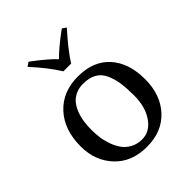

<svg xmlns="http://www.w3.org/2000/svg" viewBox="-187 -754 873 873"><g transform="rotate(-45 250.0 -317.5)"><path d="M224.1 -502Q186.5 -563 123 -631.8L143.1 -645Q212.4 -593.8 249 -555.2Q288.1 -595.2 356.9 -645L376 -631.8Q308.1 -556.6 273.9 -502ZM38.1 -205.1Q38.1 -311.5 96.9 -375.2Q155.8 -439 253.9 -439Q353.5 -439 407.7 -378.4Q461.9 -317.9 461.9 -213.9Q461.9 -114.3 404.8 -52.2Q347.7 9.8 250 9.8Q152.8 9.8 95.5 -51.3Q38.1 -112.3 38.1 -205.1ZM247.1 -398.9Q219.7 -398.9 198.5 -388.7Q177.2 -378.4 163.8 -361.8Q150.4 -345.2 141.6 -321.8Q132.8 -298.3 129.4 -273.9Q126 -249.5 126 -222.2Q126 -196.8 129.4 -172.4Q132.8 -147.9 142.3 -121.3Q151.9 -94.7 166.3 -75Q180.7 -55.2 204.6 -42.5Q228.5 -29.8 258.8 -29.8Q308.6 -29.8 341.3 -76.9Q374 -124 374 -195.8Q374 -245.1 368.9 -279.3Q363.8 -313.5 350.3 -342Q336.9 -370.6 311.3 -384.8Q285.6 -398.9 247.1 -398.9Z"/></g></svg>

Font: Linux Biolinum G
Style: Regular
Weight: 400
Designer: Philipp H. Poll
Foundry: Philipp H. Poll
Version: Version 1.1.0 ; ttfautohint (v1.6)